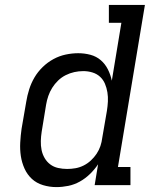

<svg xmlns="http://www.w3.org/2000/svg" viewBox="-20 -755 640 783"><path d="M210 8Q210 8 210 8Q210 8 210 8Q182 8 155.5 0Q129 -8 110 -25.5Q91 -43 80 -67.5Q69 -92 65 -118.5Q61 -145 62.5 -173.5Q64 -202 68 -230L87 -340Q91 -365 99 -390.5Q107 -416 120.5 -439Q134 -462 154 -481.5Q174 -501 198 -514Q222 -527 248 -532.5Q274 -538 299 -538Q325 -538 349 -531.5Q373 -525 391 -509.5Q409 -494 420 -472Q431 -450 436 -426L475 -662H424V-735H571L461 -74H512V0H366L380 -85Q366 -64 347 -45.5Q328 -27 305.5 -14.5Q283 -2 258.5 3Q234 8 210 8ZM254 -66Q271 -66 288 -69Q305 -72 321 -80Q337 -88 350.5 -100.5Q364 -113 374 -128Q384 -143 389.5 -159.5Q395 -176 397 -193L416 -303Q419 -322 420 -341Q421 -360 418 -378.5Q415 -397 408 -413.5Q401 -430 388 -442Q375 -454 357 -459.5Q339 -465 320 -465Q301 -465 283 -461Q265 -457 248 -448.5Q231 -440 217 -426.5Q203 -413 193 -397Q183 -381 177 -363.5Q171 -346 168 -328L150 -218Q147 -199 146.5 -180Q146 -161 149.5 -143.5Q153 -126 162 -110.5Q171 -95 185 -84.5Q199 -74 217 -70Q235 -66 254 -66Z"/></svg>

Font: Iosevka Slab Extended Oblique
Style: Regular
Weight: 400
Width: 7
Italic angle: -9°
Monospace: yes
Designer: Belleve Invis
Foundry: Belleve Invis
Version: Version 11.1.0; ttfautohint (v1.8.3)